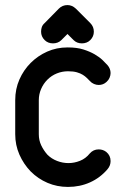

<svg xmlns="http://www.w3.org/2000/svg" viewBox="-20 -737 483 757"><path d="M212 -703Q226 -717 246 -717Q264 -717 279 -703L336 -646Q343 -639 346.5 -630.5Q350 -622 350 -612Q350 -593 336 -579Q329 -572 320.5 -569Q312 -566 303 -566Q283 -566 270 -579L246 -603L222 -579Q215 -572 206.5 -569Q198 -566 189 -566Q169 -566 156 -579Q142 -593 142 -612Q142 -622 145 -630.5Q148 -639 156 -646ZM334 -132Q348 -148 369 -148Q386 -148 399 -138Q416 -124 416 -102Q416 -84 404 -70Q375 -36 335 -18Q295 0 248 0Q205 0 167.5 -16Q130 -32 101 -61Q73 -90 56.5 -127.5Q40 -165 40 -208V-342Q40 -386 56.5 -423.5Q73 -461 101 -489Q129 -517 166 -533.5Q203 -550 246 -550H248Q283 -550 308.5 -542Q334 -534 353 -523Q372 -512 384.5 -500Q397 -488 404 -480Q416 -466 416 -449Q416 -440 412 -430.5Q408 -421 400 -414Q387 -402 369 -402Q360 -402 350.5 -406Q341 -410 334 -418L322 -430Q316 -436 306.5 -442Q297 -448 283 -452Q269 -456 248 -456Q225 -456 204 -447.5Q183 -439 167 -423Q151 -407 142 -386Q133 -365 133 -342V-208Q133 -184 142.5 -164Q152 -144 167 -127Q183 -111 205 -102.5Q227 -94 250 -94Q273 -94 295.5 -103Q318 -112 334 -132Z"/></svg>

Font: VDS
Style: Regular
Weight: 400
Designer: artmaker
Foundry: artmaker
Version: Version 1.000 2009 initial release